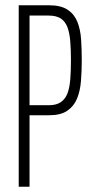

<svg xmlns="http://www.w3.org/2000/svg" viewBox="-20 -708 344 728"><path d="M51 0V-688H166Q211 -688 236.5 -671Q262 -654 273.5 -625Q285 -596 287.5 -558.5Q290 -521 290 -479Q290 -439 287 -401Q284 -363 272 -334Q260 -305 235 -288Q210 -271 166 -271H92V0ZM92 -309H165Q194 -309 211 -321Q228 -333 236 -354.5Q244 -376 246.5 -407.5Q249 -439 249 -479Q249 -519 246.5 -550.5Q244 -582 236 -604Q228 -626 211 -637.5Q194 -649 164 -649H92Z"/></svg>

Font: Saira UltraCondensed ExtraLight
Style: Regular
Weight: 250
Width: 1
Designer: Hector Gatti with collaboration of the Omnibus-Type team
Foundry: Omnibus-Type
Version: Version 1.101